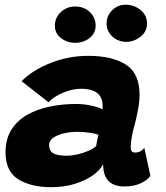

<svg xmlns="http://www.w3.org/2000/svg" viewBox="-20 -768 688 796"><path d="M192.5 8Q107.5 8 55.2 -25Q3 -58 3 -136.5Q3 -192.5 27.8 -231Q52.5 -269.5 94.2 -292.8Q136 -316 188 -326.5Q240 -337 295 -337Q329.5 -337 362.8 -329.2Q396 -321.5 405.5 -313.5Q406 -320.5 405.2 -335.8Q404.5 -351 399.5 -360.5Q383 -400 316 -400Q278.5 -400 239 -382.5Q199.5 -365 181.5 -344L69.5 -431.5Q116 -478 190.5 -507.2Q265 -536.5 345 -536.5Q445.5 -536.5 502 -500.2Q558.5 -464 558.5 -375Q558.5 -347.5 552.8 -316.5Q547 -285.5 539.5 -255.5Q532 -229.5 527 -204.2Q522 -179 522 -158.5Q522 -144.5 526.5 -140Q531 -135.5 540 -135.5Q562.5 -135.5 578.5 -154.5L603.5 -39Q592.5 -22 564.2 -8.5Q536 5 495.5 5Q407.5 5 407.5 -87.5Q396 -63.5 365.8 -41.8Q335.5 -20 291 -6Q246.5 8 192.5 8ZM256.5 -122.5Q277.5 -122.5 301.8 -128Q326 -133.5 346.8 -142.8Q367.5 -152 378.5 -162Q380 -173 382.8 -186.5Q385.5 -200 388 -209Q379 -213.5 352.8 -217.5Q326.5 -221.5 299 -221.5Q274 -221.5 247.2 -215.8Q220.5 -210 202 -197.8Q183.5 -185.5 183.5 -166Q183.5 -143 200.2 -132.8Q217 -122.5 256.5 -122.5ZM504 -594.5Q470.5 -594.5 446.2 -616.2Q422 -638 422 -670.5Q422 -702.5 445 -725.5Q468 -748.5 500.5 -748.5Q536 -748.5 562.8 -726.5Q589.5 -704.5 589.5 -671Q589.5 -636.5 562.2 -615.5Q535 -594.5 504 -594.5ZM291.5 -590.5Q258.5 -590.5 233 -610Q207.5 -629.5 207.5 -661Q207.5 -694.5 232 -717.8Q256.5 -741 291 -741Q329 -741 352.8 -717.8Q376.5 -694.5 376.5 -661.5Q376.5 -630.5 351.5 -610.5Q326.5 -590.5 291.5 -590.5Z"/></svg>

Font: Grandstander ExtraBold
Style: Italic
Weight: 800
Italic angle: -15°
Designer: Tyler Finck
Foundry: Etcetera Type Co
Version: Version 1.200; ttfautohint (v1.8.3)